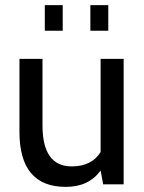

<svg xmlns="http://www.w3.org/2000/svg" viewBox="-20 -720 564 750"><path d="M463 0H383L373 -54Q327 10 237 10Q56 10 56 -205V-490H146V-230Q146 -70 260 -70Q338 -70 373 -126V-490H463ZM403 -600H333V-700H403ZM225 -600H155V-700H225Z"/></svg>

Font: Cabin
Style: Regular
Weight: 400
Designer: Pablo Impallari
Foundry: Pablo Impallari
Version: Version 1.007